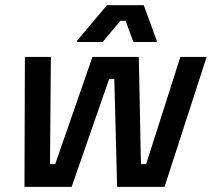

<svg xmlns="http://www.w3.org/2000/svg" viewBox="-20 -720 815 739"><path d="M74.2 -0.8 75.8 -500V-500.8H175.8L172.5 -88.3H192.5L335.8 -500.8H514.2L522.5 -88.3H542.5L674.2 -500.8H775V-500L613.3 -0.8H430.8L420 -415.8H400L255.8 -0.8ZM276.7 -558.3V-563.3L391.7 -700H533.3L583.3 -563.3V-558.3H493.3L463.3 -640H443.3L375 -558.3Z"/></svg>

Font: Familjen Grotesk Medium
Style: Italic
Weight: 500
Italic angle: -9.46201°
Designer: Anders Wikstroem, Jonas Baeckman, Matilda Gysing, Kristian Moeller
Foundry: Familjen STHLM AB
Version: Version 2.002; ttfautohint (v1.8.4.7-5d5b)